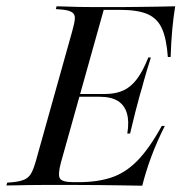

<svg xmlns="http://www.w3.org/2000/svg" viewBox="-43 -591 577 611"><path d="M89.5 -2.4Q66.1 -2.4 44.8 -2Q23.4 -1.6 6 -1.2Q-11.3 -0.8 -22.6 -0.8L-20.2 -9.7L-1.6 -11.3Q21.8 -13.7 35.1 -19.8Q48.4 -25.8 56 -39.1Q63.7 -52.4 71 -78.2L187.1 -492.7Q194.4 -518.5 195.2 -531.9Q196 -545.2 186.7 -551.6Q177.4 -558.1 154.8 -560.5L134.7 -562.1L137.1 -571Q149.2 -571 166.1 -570.2Q183.1 -569.4 204.8 -569Q226.6 -568.5 250.8 -568.5H248.4H345.2Q366.1 -568.5 396 -569Q425.8 -569.4 457.3 -569.8Q488.7 -570.2 514.5 -571Q508.9 -537.1 505.2 -497.6Q501.6 -458.1 500 -409.7H491.1Q487.1 -466.9 472.6 -499.6Q458.1 -532.3 426.6 -546Q395.2 -559.7 337.1 -559.7H287.1L150.8 -73.4Q140.3 -33.9 148 -22.6Q155.6 -11.3 191.1 -11.3H207.3Q266.9 -11.3 311.7 -26.2Q356.5 -41.1 394.4 -79.8Q432.3 -118.5 471.8 -190.3H481.5Q455.6 -138.7 438.3 -91.9Q421 -45.2 409.7 0Q370.2 -0.8 339.5 -1.2Q308.9 -1.6 277.4 -2Q246 -2.4 202.4 -2.4H94.4ZM183.9 -283.1 186.3 -291.9H353.2L351.6 -283.1ZM362.1 -166.1Q368.5 -204 360.9 -230.2Q353.2 -256.5 331.9 -269.8Q310.5 -283.1 273.4 -283.1L290.3 -291.9Q325 -291.9 349.6 -303.2Q374.2 -314.5 393.1 -339.9Q412.1 -365.3 429 -408.1H437.1Q421.8 -359.7 414.9 -333.9Q408.1 -308.1 401.6 -287.1Q393.5 -258.1 387.1 -232.3Q380.6 -206.5 371 -166.1Z"/></svg>

Font: Playfair 144pt SemiCondensed
Style: Italic
Weight: 400
Width: 4
Italic angle: -15.6°
Designer: Claus Eggers Sørensen
Foundry: Claus Eggers Sørensen
Version: Version 2.203